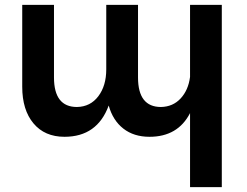

<svg xmlns="http://www.w3.org/2000/svg" viewBox="-20 -555 1010 786"><path d="M758 -535H888V211H758V-92Q708 5 592 5Q528 5 485 -28.5Q442 -62 425 -123Q378 5 244 5Q163 5 117 -50Q71 -105 71 -200V-535H201V-238Q201 -117 295 -117Q350 -118 382.5 -161Q415 -204 415 -271V-535H545V-238Q545 -117 639 -117Q688 -118 719.5 -152Q751 -186 758 -240Z"/></svg>

Font: Montserrat arm Medium
Style: Regular
Weight: 500
Designer: Julieta Ulanovsky
Foundry: Julieta Ulanovsky
Version: Version 6.000;PS 006.000;hotconv 1.0.88;makeotf.lib2.5.64775